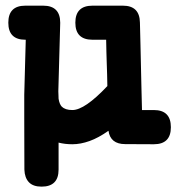

<svg xmlns="http://www.w3.org/2000/svg" viewBox="-20 -471 642 688"><path d="M239.3 45.9Q212.4 45.9 189.9 40V136.7Q189.9 197.8 128.9 197.8Q98.6 197.8 83.5 181.9Q68.4 166 67.4 136.7Q67.4 85 67.1 37.4Q66.9 -10.3 66.9 -47.4Q66.9 -84.5 66.9 -107.2Q66.9 -129.9 66.9 -131.3L72.3 -328.6H70.8Q9.8 -328.6 9.8 -389.6Q9.8 -450.7 70.8 -450.7H134.8Q195.8 -450.7 195.8 -389.2L189 -143.6Q189 -136.7 189.5 -130.4Q189.9 -124 189.9 -117.2Q192.9 -97.7 201.7 -88.4V-88.9Q213.4 -76.7 239.3 -76.7Q283.7 -76.7 364.7 -162.6Q364.3 -185.5 363.8 -205.3Q363.3 -225.1 362.5 -244.4Q361.8 -263.7 361.3 -283.9Q360.8 -304.2 360.4 -328.6H311.5Q250 -328.6 250 -389.6Q250 -450.7 311.5 -450.7H420.4Q480.5 -450.7 481.4 -390.1Q482.4 -347.7 483.4 -309.3Q484.4 -271 485.1 -233.4Q485.8 -195.8 486.8 -157.5Q487.8 -119.1 488.8 -76.7H531.2Q592.3 -76.7 592.3 -15.1Q592.3 45.9 531.2 45.9L428.7 45.4Q375.5 45.4 368.7 -2.4Q333 22.9 300.8 34.4Q268.6 45.9 239.3 45.9Z"/></svg>

Font: Erica Type
Style: Bold
Weight: 700
Designer: Peter Wiegel
Foundry: Peter Wiegel
Version: Version 1.000 2010 initial release